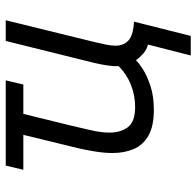

<svg xmlns="http://www.w3.org/2000/svg" viewBox="-28 -530 702 687"><g transform="rotate(-90 323.5 -187.0)"><path d="M468 144 507 -9Q488 -14 474 -26.5Q460 -39 451 -52Q442 -42 418.5 -27Q395 -12 358.5 0Q322 12 273 12Q215 12 181 -7.5Q147 -27 133 -60.5Q119 -94 119 -136Q119 -164 124 -195.5Q129 -227 136 -258L184 -455H59L74 -518H379L364 -455H259L217 -284Q210 -252 201 -215Q192 -178 192 -146Q192 -108 211 -81.5Q230 -55 284 -55Q325 -55 363 -70Q401 -85 430 -114Q429 -132 432.5 -155.5Q436 -179 442 -203.5Q448 -228 453 -248L520 -518H594L516 -200Q511 -178 507 -159.5Q503 -141 503 -125Q503 -97 521 -79.5Q539 -62 589 -59L538 144Z"/></g></svg>

Font: Ubuntu Sans
Style: Italic
Weight: 400
Italic angle: -13.5°
Designer: Dalton Maag Ltd
Foundry: Dalton Maag Ltd
Version: Version 1.006